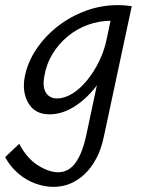

<svg xmlns="http://www.w3.org/2000/svg" viewBox="-72 -440 561 749"><path d="M137 289Q102 289 66 276Q30 263 -1 236.5Q-32 210 -52 173L3 121Q33 178 76 205Q119 232 155 232Q196 232 223 194.5Q250 157 265 85L324 -192L384 -277Q371 -218 344 -167Q317 -116 281 -77Q245 -38 204 -16Q163 6 121 6Q64 6 38.5 -38Q13 -82 25 -143Q37 -200 71 -250Q105 -300 154 -338Q203 -376 263 -398Q323 -420 387 -420Q406 -420 418.5 -418.5Q431 -417 442 -416L334 89Q324 140 304 177.5Q284 215 258 239.5Q232 264 201.5 276.5Q171 289 137 289ZM150 -56Q180 -56 210.5 -75Q241 -94 267.5 -126.5Q294 -159 313.5 -198.5Q333 -238 342 -278L365 -386L402 -356Q391 -358 382 -358.5Q373 -359 362 -359Q314 -359 270.5 -343Q227 -327 192 -298Q157 -269 133 -230Q109 -191 101 -143Q93 -100 107.5 -78Q122 -56 150 -56Z"/></svg>

Font: Ysabeau Infant Medium
Style: Italic
Weight: 500
Italic angle: -12°
Designer: Christian Thalmann (Catharsis Fonts)
Version: Version 2.001;gftools[0.9.30]; featfreeze: ss01,ss02,lnum